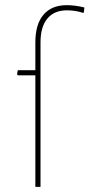

<svg xmlns="http://www.w3.org/2000/svg" viewBox="-20 -724 347 744"><path d="M239 -704Q270 -704 307 -695L305 -676L302 -674Q273 -684 239 -684Q190 -684 163.5 -652Q137 -620 137 -560V0H117V-432H50L46 -436L49 -452H117V-560Q117 -630 148.5 -667Q180 -704 239 -704Z"/></svg>

Font: Alegreya Sans Thin
Style: Regular
Weight: 100
Designer: Juan Pablo del Peral
Foundry: Huerta Tipografica
Version: Version 2.007